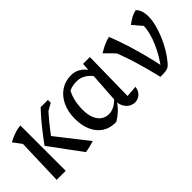

<svg xmlns="http://www.w3.org/2000/svg" viewBox="15 -988 1488 1488"><g transform="rotate(-45 759.0 -244.0)"><path d="M396 8 204 -253Q246 -311 294 -371Q342 -431 394 -486H458V-469Q407 -414 359.5 -356.5Q312 -299 267 -235L269 -302L494 -15Q469 -7 445 -1Q421 5 396 8ZM84 0 96 -382 44 -451Q76 -469 111.5 -481.5Q147 -494 183 -497V0ZM377 -400 424 -486H474V-455Z M731 8Q728 8 724 8.5Q720 9 716 9Q656 9 611 -21.5Q566 -52 542 -107Q518 -162 518 -234Q518 -312 546 -371Q574 -430 623 -462.5Q672 -495 734 -495Q770 -495 797.5 -482Q825 -469 845.5 -447Q866 -425 880 -400L861 -358Q849 -376 831 -392.5Q813 -409 787.5 -420Q762 -431 729 -431Q701 -431 675 -423.5Q649 -416 618 -398L654 -422Q632 -386 621 -339.5Q610 -293 610 -242Q610 -188 625 -150.5Q640 -113 667.5 -93Q695 -73 732 -73Q759 -73 788.5 -87.5Q818 -102 847 -134V-105Q821 -64 791.5 -37.5Q762 -11 731 8ZM939 6Q916 6 894 -6Q872 -18 857 -41.5Q842 -65 838 -100L864 -491H939L932 -71L1026 -78Q1022 -50 1008.5 -31Q995 -12 976.5 -3Q958 6 939 6Z M1217 4Q1192 -104 1159.5 -211Q1127 -318 1081 -427L1117 -353L1029 -442Q1065 -464 1095 -477.5Q1125 -491 1154 -497Q1184 -422 1208.5 -344Q1233 -266 1253 -188.5Q1273 -111 1288 -36L1257 -29Q1290 -68 1316.5 -112.5Q1343 -157 1363 -202.5Q1383 -248 1394 -291.5Q1405 -335 1405 -372Q1405 -380 1404.5 -387.5Q1404 -395 1402 -403L1414 -356L1340 -442Q1364 -461 1389.5 -475.5Q1415 -490 1446 -497Q1465 -481 1474 -454Q1483 -427 1483 -394Q1483 -353 1471 -305.5Q1459 -258 1438.5 -208.5Q1418 -159 1390.5 -113.5Q1363 -68 1332 -32Q1321 -19 1311.5 -12Q1302 -5 1290 -1.5Q1278 2 1260.5 3Q1243 4 1217 4Z"/></g></svg>

Font: Piazzolla 24pt Medium
Style: Regular
Weight: 500
Designer: Juan Pablo del Peral
Foundry: Huerta Tipografica
Version: Version 2.005